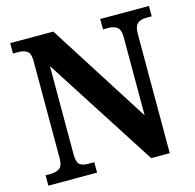

<svg xmlns="http://www.w3.org/2000/svg" viewBox="-104 -822 945 929"><g transform="rotate(-15 368.0 -357.0)"><path d="M26 0V-52H49Q77 -52 95 -63Q113 -74 113 -117V-601Q113 -641 95.5 -651.5Q78 -662 55 -662H26V-714H242L564 -208V-601Q564 -638 547 -650Q530 -662 506 -662H477V-714H721V-662H692Q666 -662 650 -649Q634 -636 634 -597V0H541L183 -557V-117Q183 -74 198 -63Q213 -52 240 -52H270V0Z"/></g></svg>

Font: Noto Serif Devanagari SemiCondensed
Style: Bold
Weight: 700
Width: 4
Designer: Universal Thirst, Indian Type Foundry and the Monotype Design Team
Foundry: Monotype Imaging Inc.
Version: Version 2.004; ttfautohint (v1.8.4.7-5d5b)